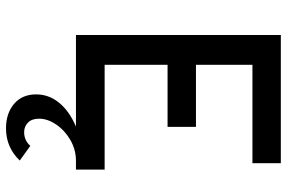

<svg xmlns="http://www.w3.org/2000/svg" viewBox="-182 -558 979 656"><g transform="rotate(90 308.0 -230.5)"><path d="M303 136Q303 92 332 57Q361 22 413 0H100V-700H538V-603H202V-410H414V-313H202V-98H560V0H530Q492 0 459 19Q426 38 406 67.5Q386 97 386 126Q386 151 399.5 164Q413 177 432 177Q460 177 479 156L529 192Q484 239 419 239Q368 239 335.5 211.5Q303 184 303 136Z"/></g></svg>

Font: Overpass Mono Light
Style: Bold
Weight: 600
Monospace: yes
Designer: Delve Withrington, Dave Bailey
Foundry: Delve Fonts
Version: Version 1.000;DELV;Overpass